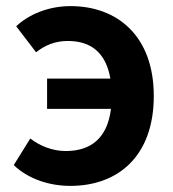

<svg xmlns="http://www.w3.org/2000/svg" viewBox="-20 -594 567 628"><path d="M134 -238H343C331 -140 275 -100 195 -100C151 -100 110 -117 79 -141L25 -54C74 -7 144 14 210 14C367 14 483 -84 483 -280C483 -478 362 -574 211 -574C137 -574 73 -546 33 -508L98 -423C127 -446 160 -460 202 -460C275 -460 326 -424 341 -337H134Z"/></svg>

Font: Noto Sans Mono CJK TC
Style: Bold
Weight: 700
Designer: Ryoko NISHIZUKA 西塚涼子 (kana, bopomofo & ideographs); Paul D. Hunt (Latin, Greek & Cyrillic); Sandoll Communications 산돌커뮤니
Foundry: Adobe
Version: Version 2.004;hotconv 1.0.118;makeotfexe 2.5.65603